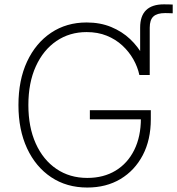

<svg xmlns="http://www.w3.org/2000/svg" viewBox="-20 -839 802 869"><path d="M614.3 -499.5V-713.9Q614.3 -767.1 641.4 -793.2Q668.5 -819.3 721.2 -819.3Q731.4 -819.3 742.4 -819.1Q753.4 -818.8 761.7 -818.4V-778.8Q752.9 -779.3 743.4 -779.5Q733.9 -779.8 727.5 -779.8Q690.9 -779.8 674.3 -764.4Q657.7 -749 657.7 -713.9V-499.5ZM375 9.8Q281.7 9.8 211.7 -36.9Q141.6 -83.5 102.5 -167.5Q63.5 -251.5 63.5 -363.3Q63.5 -476.6 102.5 -560.3Q141.6 -644 211.2 -690.7Q280.8 -737.3 372.1 -737.3Q433.6 -737.3 483.2 -716.8Q532.7 -696.3 569.1 -661.9Q605.5 -627.4 627.7 -585.2Q649.9 -543 657.7 -499.5H610.8Q603 -536.1 583.5 -570.6Q564 -605 533.7 -633.1Q503.4 -661.1 462.9 -677.5Q422.4 -693.8 372.1 -693.8Q294.9 -693.8 235.4 -653.3Q175.8 -612.8 142.1 -538.6Q108.4 -464.4 108.4 -363.3Q108.4 -263.7 141.8 -189.5Q175.3 -115.2 235.4 -74.5Q295.4 -33.7 375 -33.7Q448.7 -33.7 503.2 -66.7Q557.6 -99.6 587.6 -160.2Q617.7 -220.7 617.7 -303.7L633.3 -298.8H386.7V-340.3H662.6V-299.8Q662.6 -206.1 626.2 -136.7Q589.8 -67.4 525.4 -28.8Q460.9 9.8 375 9.8Z"/></svg>

Font: Inter 17pt ExtraLight
Style: Regular
Weight: 250
Version: Version 4.001;git-66647c0bb